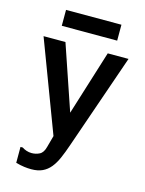

<svg xmlns="http://www.w3.org/2000/svg" viewBox="-125 -762 750 991"><g transform="rotate(15 250.0 -266.5)"><path d="M398 -602H102V-687H398ZM58 57H70Q80 64 93.5 68.5Q107 73 121 73Q144 73 163.5 63Q183 53 191 21L208 -41L25 -526H142L260 -180L368 -526H479L303 -18Q289 23 275 55Q261 87 243 109Q225 131 200.5 142.5Q176 154 141 154Q123 154 103.5 151.5Q84 149 58 142Z"/></g></svg>

Font: D2Coding ligature
Style: Bold
Weight: 700
Monospace: yes
Designer: Yong-Rak Park; Jeong-Hwan Yoon; Sang-Min Lee;
Foundry: NHN Corporation
Version: Version 1.3.2; Build 20180524